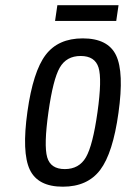

<svg xmlns="http://www.w3.org/2000/svg" viewBox="-20 -694 476 724"><path d="M83.4 -272.9Q61.9 -119.3 92.2 -54.6Q122.6 10 216.9 10Q310.1 10 357.9 -53.4Q405.7 -116.7 426.7 -268.3Q448.3 -421.9 417.6 -485.6Q387 -549.3 292 -549.3Q199.4 -549.3 152.1 -486.9Q104.7 -424.4 83.4 -272.9ZM162.6 -271Q180.1 -395.4 205.4 -439.1Q230.6 -482.9 284.1 -482.9Q338.1 -482.9 351.6 -439.1Q365.1 -395.4 347.6 -271Q330 -145.9 304.1 -101.1Q278.3 -56.4 224.3 -56.4Q170.7 -56.4 157.9 -101.1Q145 -145.9 162.6 -271ZM187.6 -615H418.3L427 -674.4H196.3Z"/></svg>

Font: Secuela ExtLt
Style: Italic
Weight: 200
Italic angle: -8°
Designer: Fernando Haro
Foundry: deFharo
Version: Version 1.704